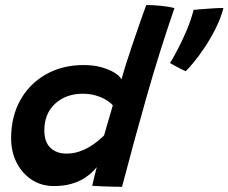

<svg xmlns="http://www.w3.org/2000/svg" viewBox="-20 -737 904 760"><path d="M345 -1.5Q346.5 -9 350 -23.5Q353.5 -38 357.2 -52.8Q361 -67.5 363 -75.5Q357 -68 344.5 -55.5Q332 -43 312 -30.5Q292 -18 262.2 -9.2Q232.5 -0.5 192.5 -0.5Q144.5 -0.5 106.2 -25.2Q68 -50 46 -92.8Q24 -135.5 24 -190Q24 -275.5 60.5 -340.8Q97 -406 162 -442.8Q227 -479.5 311 -479.5Q351 -479.5 382.5 -470.5Q414 -461.5 434.2 -448.5Q454.5 -435.5 461 -423Q468 -449 478.5 -482.5Q489 -516 501.2 -551.8Q513.5 -587.5 524.8 -620.8Q536 -654 545.2 -679.5Q554.5 -705 559 -717Q585 -717 616.5 -714Q648 -711 670.5 -705Q611 -532 561.5 -358.2Q512 -184.5 463 2.5Q452 2.5 428.8 2Q405.5 1.5 381.8 0.5Q358 -0.5 345 -1.5ZM242.5 -129Q268 -129 290.8 -136.2Q313.5 -143.5 333 -155Q352.5 -166.5 367.5 -179Q382.5 -191.5 392 -201Q395 -212 399.8 -228.5Q404.5 -245 409.8 -262.5Q415 -280 419.5 -295.5Q424 -311 426.5 -320Q418 -330.5 400.5 -341.2Q383 -352 359.2 -359Q335.5 -366 308 -366Q241.5 -366 198.5 -326.8Q155.5 -287.5 155.5 -221Q155.5 -174.5 179.8 -151.8Q204 -129 242.5 -129ZM864.5 -705.5Q853 -662 832 -621Q811 -580 788 -546Q765 -512 745 -488.2Q725 -464.5 715 -455Q709 -457.5 695.2 -464.5Q681.5 -471.5 669 -478.5Q656.5 -485.5 653 -487.5Q665 -506.5 682.5 -539.8Q700 -573 717.8 -614.2Q735.5 -655.5 746.5 -698Q752.5 -699 768.2 -700Q784 -701 802.8 -702.5Q821.5 -704 838.5 -704.8Q855.5 -705.5 864.5 -705.5Z"/></svg>

Font: Grandstander Thin SemiBold
Style: Italic
Weight: 600
Italic angle: -15°
Version: Version 1.200